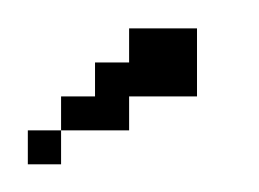

<svg xmlns="http://www.w3.org/2000/svg" viewBox="-20 -435 186 138"><path d="M0 -316.9V-341.3H23.9V-316.9ZM23.9 -341.3V-365.7H48.3V-390.1H72.8V-414.6H121.6V-365.7H72.8V-341.3Z"/></svg>

Font: FS Mondwest Regular
Style: Regular
Weight: 400
Designer: NZWStudios2024
Foundry: https://fontstruct.com
Version: Version 1.0